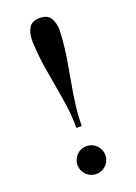

<svg xmlns="http://www.w3.org/2000/svg" viewBox="-147 -818 629 888"><g transform="rotate(-20 167.5 -374.0)"><path d="M153.5 -222Q153.5 -276 146.8 -326.5Q140 -377 130.5 -428.5Q121 -480 112.2 -535.2Q103.5 -590.5 99.5 -653.5Q99.5 -659 99.5 -663.2Q99.5 -667.5 99.5 -672Q99.5 -708.5 114 -733.2Q128.5 -758 167 -758Q205.5 -758 220.5 -733.2Q235.5 -708.5 235.5 -672Q235.5 -667.5 235 -663.2Q234.5 -659 234.5 -653.5Q230.5 -590.5 221.5 -535.2Q212.5 -480 203 -428.5Q193.5 -377 186.8 -326.5Q180 -276 180 -222ZM168 10Q149 10 133.5 0.8Q118 -8.5 108.8 -24Q99.5 -39.5 99.5 -58.5Q99.5 -77 108.8 -92.8Q118 -108.5 133.5 -117.8Q149 -127 168 -127Q186.5 -127 202.2 -117.8Q218 -108.5 227.2 -92.8Q236.5 -77 236.5 -58.5Q236.5 -39.5 227.2 -24Q218 -8.5 202.2 0.8Q186.5 10 168 10Z"/></g></svg>

Font: Bodoni Moda 9pt Medium
Style: Regular
Weight: 500
Designer: Owen Earl
Foundry: indestructible type
Version: Version 2.005